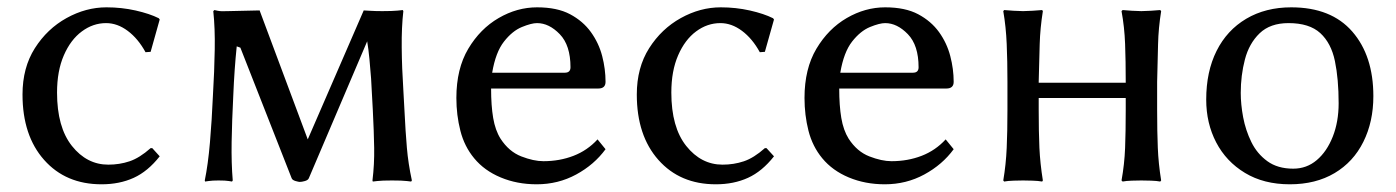

<svg xmlns="http://www.w3.org/2000/svg" viewBox="-20 -485 3751 516"><path d="M265.1 -422.9Q230 -422.9 200 -400.6Q169.9 -378.4 151.6 -336.4Q133.3 -294.4 133.3 -236.3Q133.3 -143.1 173.3 -92.8Q213.4 -42.5 271 -42.5Q301.3 -42.5 328.1 -51.5Q355 -60.5 384.8 -86.9H389.2L409.2 -64.9Q377.4 -24.4 339.4 -7.1Q301.3 10.3 252.9 10.3Q156.7 10.3 98.6 -55.2Q40.5 -120.6 40.5 -231Q40.5 -303.2 73.7 -355.5Q106.9 -407.7 158.9 -436.5Q210.9 -465.3 266.1 -465.3Q306.6 -465.3 344.5 -456.8Q382.3 -448.2 406.7 -436L409.2 -432.6L384.8 -345.7L371.1 -344.7Q351.1 -381.3 323.2 -402.1Q295.4 -422.9 265.1 -422.9Z M606.9 -227.5Q603.5 -161.1 602.5 -103.3Q601.6 -45.4 605.5 0L603.5 2.9Q603.5 2.9 595 1.5Q586.4 0 567.4 0Q550.3 0 540.8 1.5Q531.2 2.9 531.2 2.9L530.3 0Q539.1 -42.5 544.2 -101.8Q549.3 -161.1 552.2 -227.5Q556.2 -294.4 557.1 -351.8Q558.1 -409.2 553.2 -455.1L556.2 -458Q556.2 -458 564.9 -456.1Q573.7 -454.1 592.8 -455.1L677.7 -457L807.1 -110.4L957.5 -457Q957.5 -457 972.9 -456.1Q988.3 -455.1 1007.3 -455.1Q1034.7 -455.1 1048.6 -456.5Q1062.5 -458 1062.5 -458L1064 -455.1Q1059.1 -412.6 1059.6 -357.4Q1060.1 -302.2 1064 -242.7L1066.9 -189.9Q1069.8 -130.4 1073.5 -87.9Q1077.1 -45.4 1086.9 0L1085 2.9Q1085 2.9 1073 1.5Q1061 0 1033.7 0Q1006.3 0 994.1 1.5Q981.9 2.9 981.9 2.9L981 0Q986.3 -43.5 985.6 -87.4Q984.9 -131.3 981.9 -189.9L979 -242.7Q979 -250 977.3 -273.9Q975.6 -297.9 972.9 -325.9Q970.2 -354 966.8 -374L810.1 -6.3Q808.1 -1 799.6 1.5Q791 3.9 785.6 3.9Q782.7 3.9 774.2 1.5Q765.6 -1 763.7 -6.3L626 -356.9L616.2 -360.4Q609.9 -300.3 606.9 -227.5Z M1585.9 -110.4 1607.4 -84Q1577.1 -42.5 1528.6 -16.1Q1480 10.3 1422.4 10.3Q1369.6 10.3 1325.7 -8.1Q1281.7 -26.4 1254.4 -59.6Q1228 -91.3 1217.3 -133.5Q1206.5 -175.8 1206.5 -221.7Q1206.5 -300.3 1238.5 -354Q1270.5 -407.7 1320.1 -436.5Q1369.6 -465.3 1423.3 -465.3Q1477.1 -465.3 1512 -446.8Q1546.9 -428.2 1568.1 -398.7Q1589.4 -369.1 1598.4 -334.2Q1607.4 -299.3 1607.4 -265.1Q1607.4 -247.1 1587.9 -247.1H1299.8Q1299.8 -201.2 1305.4 -168Q1311 -134.8 1325.2 -112.3Q1347.7 -77.6 1380.9 -64.7Q1414.1 -51.8 1440.4 -51.8Q1483.9 -51.8 1521.2 -66.2Q1558.6 -80.6 1585.9 -110.4ZM1302.7 -289.6H1498Q1513.2 -289.6 1513.2 -304.2Q1513.2 -363.3 1484.4 -393.1Q1455.6 -422.9 1423.3 -422.9Q1408.2 -422.9 1382.6 -412.4Q1356.9 -401.9 1334.5 -373.3Q1312 -344.7 1302.7 -289.6Z M1916 -422.9Q1880.9 -422.9 1850.8 -400.6Q1820.8 -378.4 1802.5 -336.4Q1784.2 -294.4 1784.2 -236.3Q1784.2 -143.1 1824.2 -92.8Q1864.3 -42.5 1921.9 -42.5Q1952.1 -42.5 1979 -51.5Q2005.9 -60.5 2035.6 -86.9H2040L2060.1 -64.9Q2028.3 -24.4 1990.2 -7.1Q1952.1 10.3 1903.8 10.3Q1807.6 10.3 1749.5 -55.2Q1691.4 -120.6 1691.4 -231Q1691.4 -303.2 1724.6 -355.5Q1757.8 -407.7 1809.8 -436.5Q1861.8 -465.3 1917 -465.3Q1957.5 -465.3 1995.4 -456.8Q2033.2 -448.2 2057.6 -436L2060.1 -432.6L2035.6 -345.7L2022 -344.7Q2002 -381.3 1974.1 -402.1Q1946.3 -422.9 1916 -422.9Z M2521.5 -110.4 2543 -84Q2512.7 -42.5 2464.1 -16.1Q2415.5 10.3 2357.9 10.3Q2305.2 10.3 2261.2 -8.1Q2217.3 -26.4 2189.9 -59.6Q2163.6 -91.3 2152.8 -133.5Q2142.1 -175.8 2142.1 -221.7Q2142.1 -300.3 2174.1 -354Q2206.1 -407.7 2255.6 -436.5Q2305.2 -465.3 2358.9 -465.3Q2412.6 -465.3 2447.5 -446.8Q2482.4 -428.2 2503.7 -398.7Q2524.9 -369.1 2533.9 -334.2Q2543 -299.3 2543 -265.1Q2543 -247.1 2523.4 -247.1H2235.4Q2235.4 -201.2 2241 -168Q2246.6 -134.8 2260.7 -112.3Q2283.2 -77.6 2316.4 -64.7Q2349.6 -51.8 2376 -51.8Q2419.4 -51.8 2456.8 -66.2Q2494.1 -80.6 2521.5 -110.4ZM2238.3 -289.6H2433.6Q2448.7 -289.6 2448.7 -304.2Q2448.7 -363.3 2419.9 -393.1Q2391.1 -422.9 2358.9 -422.9Q2343.8 -422.9 2318.1 -412.4Q2292.5 -401.9 2270 -373.3Q2247.6 -344.7 2238.3 -289.6Z M2687.5 -265.1Q2687.5 -321.3 2685.5 -366.9Q2683.6 -412.6 2676.3 -455.1L2678.7 -458Q2688.5 -457 2704.1 -456.1Q2719.7 -455.1 2729.5 -455.1Q2739.3 -455.1 2754.9 -456.1Q2770.5 -457 2780.8 -458L2782.7 -455.1Q2775.4 -409.2 2774.2 -366.9Q2772.9 -324.7 2771.5 -265.1V-262.7H3005.4V-265.1Q3005.4 -321.3 3003.7 -366.9Q3002 -412.6 2994.1 -455.1L2997.1 -458Q3006.3 -457 3022 -456.1Q3037.6 -455.1 3047.4 -455.1Q3057.1 -455.1 3073 -456.1Q3088.9 -457 3098.1 -458L3100.6 -455.1Q3093.3 -409.2 3092.3 -366.9Q3091.3 -324.7 3089.8 -265.1V-189.9Q3089.8 -130.4 3091.6 -87.9Q3093.3 -45.4 3100.6 0L3098.1 2.9Q3088.9 1 3073 0.5Q3057.1 0 3047.4 0Q3037.6 0 3022 0.5Q3006.3 1 2997.1 2.9L2994.1 0Q3002 -43.5 3003.7 -87.4Q3005.4 -131.3 3005.4 -189.9V-221.7H2771.5V-189.9Q2771.5 -130.4 2773.4 -87.9Q2775.4 -45.4 2782.7 0L2780.8 2.9Q2770.5 1 2754.9 0.5Q2739.3 0 2729.5 0Q2719.7 0 2704.1 0.5Q2688.5 1 2678.7 2.9L2676.3 0Q2683.6 -43.5 2685.5 -87.4Q2687.5 -131.3 2687.5 -189.9Z M3221.7 -217.3Q3221.7 -292.5 3249.5 -348.1Q3277.3 -403.8 3329.3 -434.6Q3381.3 -465.3 3450.2 -465.3Q3557.6 -465.3 3614.3 -400.1Q3670.9 -335 3670.9 -226.6Q3670.9 -157.7 3644 -103.8Q3617.2 -49.8 3566.7 -19.8Q3516.1 10.3 3446.3 10.3Q3376.5 10.3 3325.9 -20.3Q3275.4 -50.8 3248.5 -102.3Q3221.7 -153.8 3221.7 -217.3ZM3442.9 -422.9Q3393.6 -422.9 3365.2 -395.5Q3336.9 -368.2 3325.7 -325.2Q3314.5 -282.2 3314.5 -235.4Q3314.5 -204.6 3321 -169.7Q3327.6 -134.8 3343 -103.3Q3358.4 -71.8 3386 -51.8Q3413.6 -31.7 3455.6 -31.7Q3491.7 -31.7 3518.8 -54.7Q3545.9 -77.6 3561.8 -117.7Q3577.6 -157.7 3577.6 -207.5Q3577.6 -272.5 3567.6 -320.8Q3557.6 -369.1 3528.3 -396Q3499 -422.9 3442.9 -422.9Z"/></svg>

Font: Kurinto Seri
Style: Regular
Weight: 400
Designer: Kurinto was developed by Clint Goss from a range of fonts that are compatible with the SIL Open Font License Version 1.1
Foundry: Clinton F. Goss
Version: Version 2.196; July 25, 2020